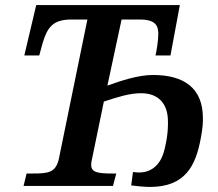

<svg xmlns="http://www.w3.org/2000/svg" viewBox="-20 -734 859 758"><path d="M572 4C711 4 753 -79 773 -190C781 -233 781 -249 781 -268C781 -385 708 -438 584 -438C525 -438 457 -415 404 -396L460 -657H531C595 -657 605 -632 605 -600C605 -574 598 -533 594 -515H653L690 -714H123L76 -515H135L148 -563C167 -626 188 -657 263 -657H325L212 -105C199 -51 168 -49 107 -49H85L73 0H426L439 -49H424C363 -49 340 -54 340 -84C340 -90 341 -98 343 -105L390 -333C442 -350 490 -366 537 -366C606 -366 643 -324 643 -255C643 -243 645 -208 630 -146C613 -71 565 -53 530 -53C526 -53 522 -53 505 -55L498 -2C521 1 552 4 572 4Z"/></svg>

Font: Noto Serif Semi
Style: Italic
Weight: 600
Italic angle: -12°
Designer: Monotype Design Team
Foundry: Monotype Imaging Inc.
Version: Version 1.901